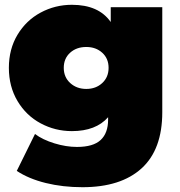

<svg xmlns="http://www.w3.org/2000/svg" viewBox="-20 -577 749 801"><path d="M657 -547V-109Q657 47 570.5 125.5Q484 204 324 204Q242 204 171 186.5Q100 169 50 136L126 -18Q158 6 207 21Q256 36 301 36Q369 36 400 7Q431 -22 431 -78V-88Q380 -30 280 -30Q210 -30 149.5 -62.5Q89 -95 53 -155.5Q17 -216 17 -294Q17 -372 53 -432Q89 -492 149.5 -524.5Q210 -557 280 -557Q392 -557 442 -485V-547ZM433 -294Q433 -333 406.5 -357Q380 -381 340 -381Q299 -381 272.5 -357Q246 -333 246 -294Q246 -255 273 -230.5Q300 -206 340 -206Q380 -206 406.5 -230.5Q433 -255 433 -294Z"/></svg>

Font: Montserrat Alternates Black
Style: Regular
Weight: 900
Designer: Julieta Ulanovsky
Foundry: Julieta Ulanovsky
Version: Version 7.200